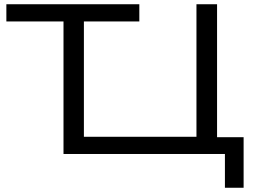

<svg xmlns="http://www.w3.org/2000/svg" viewBox="-20 -725 1197 904"><path d="M1039 159V0H279V-624H10V-705H636V-624H375V-81H905V-705H1002V-79H1127V159Z"/></svg>

Font: Nunito Sans 10pt Expanded
Style: Regular
Weight: 400
Width: 7
Designer: Vernon Adams
Foundry: Vernon Adams
Version: Version 3.101;gftools[0.9.27]